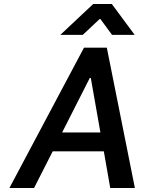

<svg xmlns="http://www.w3.org/2000/svg" viewBox="-20 -938 717 958"><path d="M498 -183H243L150 0H27L399 -700H513L653 0H530ZM481 -277 433 -549H428L290 -277ZM445 -918H538L652 -764H539L481 -843H477L393 -764H281Z"/></svg>

Font: Be Vietnam SemiBold
Style: Italic
Weight: 600
Italic angle: -9.556°
Designer: Gabriel Lam
Foundry: TypeRant
Version: Version 3.000